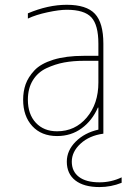

<svg xmlns="http://www.w3.org/2000/svg" viewBox="-20 -550 540 790"><path d="M384.8 -107.4H382.8Q359.4 -53.7 315.9 -22Q272.5 9.8 214.8 9.8Q150.4 9.8 112.8 -31.2Q75.2 -72.3 75.2 -139.6Q75.2 -173.8 85.4 -203.1Q95.7 -232.4 121.6 -260.3Q147.5 -288.1 199.2 -304.2Q251 -320.3 325.2 -320.3H384.8V-370.1Q384.8 -447.3 356 -478.5Q327.1 -509.8 254.9 -509.8Q223.6 -509.8 175.8 -499.5Q127.9 -489.3 94.7 -473.6V-495.1Q177.7 -530.3 254.9 -530.3Q335.9 -530.3 370.6 -493.2Q405.3 -456.1 405.3 -370.1V0Q347.7 7.8 311.5 41Q275.4 74.2 275.4 115.2Q275.4 155.3 304.7 177.7Q334 200.2 389.6 200.2Q437.5 200.2 480.5 179.7V202.1Q436.5 219.7 389.6 219.7Q325.2 219.7 290 192.4Q254.9 165 254.9 115.2Q254.9 69.3 291.5 32.7Q328.1 -3.9 384.8 -16.6ZM384.8 -299.8H325.2Q281.2 -299.8 244.1 -293Q207 -286.1 171.4 -269.5Q135.7 -252.9 115.2 -219.7Q94.7 -186.5 94.7 -139.6Q94.7 -80.1 127.4 -44.9Q160.2 -9.8 214.8 -9.8Q289.1 -9.8 336.9 -66.4Q384.8 -123 384.8 -210Z"/></svg>

Font: Mgen+ 1m thin
Style: Regular
Weight: 100
Designer: [Source Han Sans]
Ryoko NISHIZUKA  (kana & ideographs); Paul D. Hunt (Latin, Greek & Cyrillic); Wenlong ZHANG  (bopomofo
Version: Version 1.059.20150602